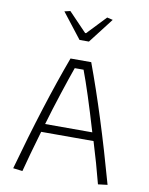

<svg xmlns="http://www.w3.org/2000/svg" viewBox="-93 -919 765 986"><g transform="rotate(10 290.0 -426.0)"><path d="M163 -845 193 -852 287 -754H292L385 -852L415 -845L314 -714H265ZM44 -6Q141 -356 236 -612H344Q439 -356 536 -6L487 0Q460 -105 426 -215H153Q116 -89 93 0ZM412 -258Q351 -464 312 -567H266Q247 -514 218 -425.5Q189 -337 166 -258Z"/></g></svg>

Font: Athiti Light
Style: Regular
Weight: 300
Designer: CadsonDemak Team
Foundry: CadsonDemak
Version: Version 1.033